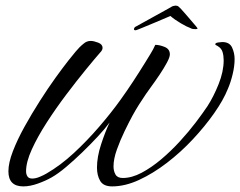

<svg xmlns="http://www.w3.org/2000/svg" viewBox="-20 -658 857 685"><path d="M63 7Q10 7 10 -47Q10 -77 26 -118.5Q42 -160 67.5 -206Q93 -252 122 -297.5Q151 -343 178 -380.5Q205 -418 224 -442Q236 -457 249.5 -473.5Q263 -490 278 -502Q289 -512 304 -512Q314 -512 330 -506Q346 -500 346 -487Q346 -482 342 -476Q320 -451 286.5 -410Q253 -369 216 -320Q179 -271 146.5 -220.5Q114 -170 93.5 -125Q73 -80 73 -47Q73 -36 78 -28.5Q83 -21 95 -21Q107 -21 121.5 -27Q136 -33 146 -39Q196 -68 243.5 -112Q291 -156 334 -206Q377 -256 410 -302Q433 -334 455 -367.5Q477 -401 498 -435Q507 -450 517 -466Q527 -482 534 -498Q549 -498 567.5 -490.5Q586 -483 586 -464Q586 -454 575.5 -434.5Q565 -415 550 -392.5Q535 -370 521 -351Q507 -332 501 -323Q488 -304 476 -285Q464 -266 453 -246Q441 -224 425 -191Q409 -158 397 -124.5Q385 -91 385 -64Q385 -48 392 -35.5Q399 -23 418 -23Q450 -23 485 -41.5Q520 -60 555 -89.5Q590 -119 622 -154Q654 -189 679 -222Q704 -255 720 -279Q742 -313 760 -358Q778 -403 778 -443Q778 -459 774 -472.5Q770 -486 756 -494Q755 -495 751.5 -496.5Q748 -498 748 -500Q748 -505 758.5 -506.5Q769 -508 773 -508Q799 -508 808 -488.5Q817 -469 817 -447Q817 -422 810 -393Q803 -364 793 -341Q777 -301 744 -254Q711 -207 668 -161Q625 -115 575.5 -77Q526 -39 476 -16Q426 7 380 7Q349 7 337.5 -12.5Q326 -32 326 -60Q326 -98 340.5 -142.5Q355 -187 371 -221Q355 -199 329 -171Q303 -143 273.5 -114.5Q244 -86 215.5 -62Q187 -38 164 -25Q143 -13 115 -3Q87 7 63 7ZM463 -550Q458 -550 458 -554Q458 -556 459.5 -559Q461 -562 468 -565Q473 -568 490.5 -577.5Q508 -587 528.5 -598.5Q549 -610 566.5 -619.5Q584 -629 589 -632Q594 -636 600 -637Q602 -637 603.5 -637.5Q605 -638 606 -638Q613 -638 617 -634.5Q621 -631 625 -627Q636 -615 647.5 -601.5Q659 -588 671 -574Q675 -570 680 -563.5Q685 -557 685 -556Q683 -554 678 -554Q674 -554 669 -554.5Q664 -555 659 -558Q647 -562 625 -575Q603 -588 588 -601Q563 -590 535 -578.5Q507 -567 488 -559Q480 -556 473 -553Q466 -550 463 -550Z"/></svg>

Font: Caramel
Style: Regular
Weight: 400
Designer: Robert E. Leuschke
Foundry: Robert E. Leuschke
Version: Version 1.010